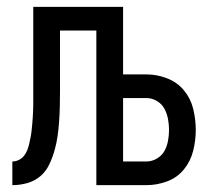

<svg xmlns="http://www.w3.org/2000/svg" viewBox="-20 -540 640 560"><path d="M16 0V-69Q26 -69 35 -73.5Q44 -78 50 -85.5Q56 -93 59.5 -102Q63 -111 65 -120Q67 -129 69 -138.5Q71 -148 72 -158Q73 -168 74 -177.5Q75 -187 75.5 -196.5Q76 -206 76.5 -215.5Q77 -225 77 -235Q77 -245 77 -254.5Q77 -264 77 -274V-520H339V-323H407Q438 -323 467.5 -311.5Q497 -300 516.5 -276.5Q536 -253 543.5 -222.5Q551 -192 551 -161Q551 -131 543.5 -100.5Q536 -70 516.5 -46Q497 -22 467.5 -11Q438 0 407 0H261V-451H155V-274Q155 -252 154.5 -230.5Q154 -209 152.5 -187Q151 -165 148 -143.5Q145 -122 139 -101Q133 -80 123.5 -60Q114 -40 97.5 -26Q81 -12 59.5 -6Q38 0 16 0ZM407 -69Q423 -69 437.5 -77.5Q452 -86 459.5 -99.5Q467 -113 470 -129Q473 -145 473 -161Q473 -177 470 -193Q467 -209 459.5 -223Q452 -237 437.5 -245.5Q423 -254 407 -254H339V-69Z"/></svg>

Font: Iosevka Extended
Style: Regular
Weight: 400
Width: 7
Monospace: yes
Designer: Belleve Invis
Foundry: Belleve Invis
Version: Version 32.5.0; ttfautohint (v1.8.4)